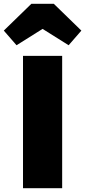

<svg xmlns="http://www.w3.org/2000/svg" viewBox="-78 -990 448 1010"><path d="M249 0H43V-696H249ZM-58 -829 87 -970H205L350 -829L283 -752L146 -838L9 -752Z"/></svg>

Font: FiraGO Heavy
Style: Regular
Weight: 900
Designer: bBox Type
Foundry: bBox Type GmbH
Version: Version 1.001